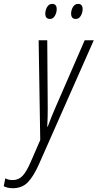

<svg xmlns="http://www.w3.org/2000/svg" viewBox="-127 -740 510 1002"><path d="M-61 242.2Q-76.7 242.2 -88.4 239Q-100.1 235.8 -107.4 231.9L-99.6 190.9Q-91.8 194.8 -82.3 197.3Q-72.8 199.7 -60.5 199.7Q-29.8 199.7 -9 177.5Q11.7 155.3 33.2 105.5L83 -9.3L74.7 -529.8H119.6L122.1 -177.7Q122.1 -156.2 121.6 -130.1Q121.1 -104 119.6 -79.1H122.1Q131.3 -105 142.1 -130.9Q152.8 -156.7 160.6 -174.8L314.9 -529.8H362.3L76.2 117.2Q48.3 180.2 18.3 211.2Q-11.7 242.2 -61 242.2ZM268.6 -641.1Q244.1 -641.1 244.1 -668.9Q244.1 -687 253.7 -703.4Q263.2 -719.7 280.8 -719.7Q304.2 -719.7 304.2 -692.4Q304.2 -673.8 294.7 -657.5Q285.2 -641.1 268.6 -641.1ZM133.8 -641.1Q109.4 -641.1 109.4 -668.9Q109.4 -687 118.9 -703.4Q128.4 -719.7 145.5 -719.7Q168.9 -719.7 168.9 -692.4Q168.9 -673.8 159.4 -657.5Q149.9 -641.1 133.8 -641.1Z"/></svg>

Font: Open Sans Condensed Light
Style: Italic
Weight: 300
Width: 3
Italic angle: -12°
Designer: Monotype Design Team
Foundry: Monotype Imaging Inc.
Version: Version 3.000; ttfautohint (v1.8.4)